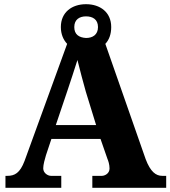

<svg xmlns="http://www.w3.org/2000/svg" viewBox="-20 -895 812 915"><path d="M6 0H272V-57H223C208 -57 186 -70 186 -93C186 -110 194 -139 199 -155L225 -233H459L492 -138C496 -129 502 -111 502 -92C502 -67 478 -57 466 -57H420V0H772V-57H753C723 -57 697 -76 674 -137L482 -686C500 -705 510 -732 510 -766C510 -837 457 -875 390 -875C323 -875 270 -837 270 -766C270 -732 282 -705 300 -686L97 -128C75 -70 50 -57 15 -57H6ZM390 -714C356 -716 334 -731 334 -766C334 -803 360 -817 390 -817C421 -817 447 -803 447 -766C447 -729 421 -714 390 -714ZM246 -299 301 -462C314 -501 337 -570 349 -609C360 -563 378 -498 389 -458L438 -299Z"/></svg>

Font: Noto Serif Malayalam ExtraBold
Style: Regular
Weight: 800
Designer: Indian type Foundry, Jelle Bosma, Monotype Design Team
Foundry: Monotype Imaging Inc.
Version: Version 2.104